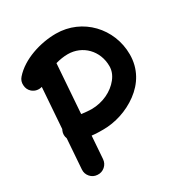

<svg xmlns="http://www.w3.org/2000/svg" viewBox="-181 -857 1002 1056"><g transform="rotate(-30 319.5 -329.5)"><path d="M47.4 -521C64.9 -505.4 88.9 -501.5 109.9 -507.8L91.3 -250.5C89.8 -248 88.9 -245.1 87.4 -242.2C81.1 -226.6 81.1 -210.4 87.4 -194.3L73.7 -4.4C72.3 13.7 77.6 29.3 89.4 43C101.1 56.2 115.7 63.5 133.8 64.5C151.9 65.9 167.5 60.5 181.2 48.8C194.3 37.1 201.7 22.5 203.1 4.4L213.4 -138.7C240.7 -135.3 266.6 -135.3 285.6 -135.3C361.3 -135.3 442.9 -160.6 508.8 -209.5C574.7 -258.3 618.7 -329.1 618.7 -420.9C618.7 -585.4 491.2 -722.7 322.8 -722.7C224.1 -722.7 106 -686 42 -612.8C30.3 -599.6 24.9 -584 26.4 -565.9C27.3 -547.9 34.2 -532.7 47.4 -521ZM322.8 -592.3C417 -592.3 489.3 -518.6 489.3 -420.9C489.3 -394 480 -368.7 460.9 -344.7C423.3 -296.9 357.9 -264.6 285.6 -264.6C272 -264.6 246.1 -266.6 222.7 -270L245.1 -580.6C271 -587.9 297.9 -592.3 322.8 -592.3Z"/></g></svg>

Font: Mikhak
Style: Bold
Weight: 700
Designer: Amin Abedi
Version: Version 3.2